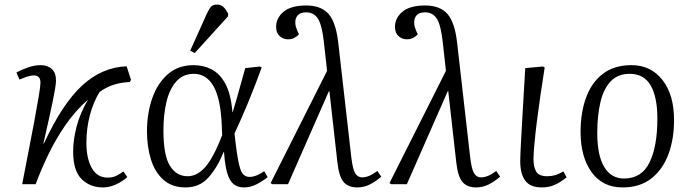

<svg xmlns="http://www.w3.org/2000/svg" viewBox="-20 -806 3018 840"><path d="M431 14Q374 14 337 -22.5Q300 -59 300 -143Q300 -194 315 -252Q330 -310 365 -370Q309 -321 265.5 -257.5Q222 -194 190 -127Q158 -60 136 0H77Q90 -68 104 -139.5Q118 -211 130 -275Q142 -339 149.5 -384.5Q157 -430 157 -444Q157 -462 149 -469Q141 -476 129 -476Q114 -476 96.5 -470Q79 -464 65 -458L52 -489Q74 -501 102.5 -511Q131 -521 157 -521Q188 -521 206.5 -504.5Q225 -488 225 -453Q225 -432 211 -364Q197 -296 170 -179L172 -178Q253 -353 340 -432.5Q427 -512 534 -516L553 -457L548 -447Q513 -446 480 -436Q447 -426 416 -404Q389 -361 373.5 -303Q358 -245 358 -181Q358 -113 381.5 -71Q405 -29 451 -29Q474 -29 491 -38Q508 -47 520 -56L537 -31Q514 -11 486 1.5Q458 14 431 14Z M792 14Q733 14 695.5 -19Q658 -52 640.5 -108Q623 -164 623 -231Q623 -310 646 -376Q669 -442 714.5 -481.5Q760 -521 826 -521Q869 -521 905 -503Q941 -485 965.5 -440.5Q990 -396 997 -315H998Q1016 -374 1028.5 -420.5Q1041 -467 1053 -508L1117 -515L1125 -511Q1068 -354 1006 -222L1011 -178Q1021 -95 1032.5 -63.5Q1044 -32 1072 -32Q1086 -32 1102.5 -38.5Q1119 -45 1136 -57L1151 -31Q1130 -14 1103 0Q1076 14 1048 14Q1003 14 984 -23.5Q965 -61 960 -142H959Q931 -73 892 -29.5Q853 14 792 14ZM801 -35Q842 -35 877.5 -74.5Q913 -114 952 -214L950 -262Q945 -375 914 -429Q883 -483 828 -483Q781 -483 751.5 -450Q722 -417 708.5 -361Q695 -305 695 -236Q695 -126 723.5 -80.5Q752 -35 801 -35ZM832 -574 812 -584 884 -744Q894 -766 902.5 -776Q911 -786 929 -786Q946 -786 957 -776Q968 -766 978 -746V-735Z M1543 14Q1504 14 1483.5 -9.5Q1463 -33 1456 -97L1421 -408L1418 -405L1240 0H1172L1164 -5L1411 -496L1397 -622Q1389 -695 1371.5 -723.5Q1354 -752 1319 -752Q1295 -752 1283.5 -740Q1272 -728 1272 -709Q1272 -697 1274.5 -688.5Q1277 -680 1282 -668L1288 -656Q1281 -648 1269 -641Q1257 -634 1240 -634Q1219 -634 1203.5 -648Q1188 -662 1188 -689Q1188 -727 1220.5 -754.5Q1253 -782 1320 -782Q1385 -782 1417.5 -745Q1450 -708 1460 -618L1517 -118Q1523 -66 1534 -48Q1545 -30 1565 -30Q1594 -30 1631 -58L1648 -33Q1624 -12 1598 1Q1572 14 1543 14Z M2063 14Q2024 14 2003.5 -9.5Q1983 -33 1976 -97L1941 -408L1938 -405L1760 0H1692L1684 -5L1931 -496L1917 -622Q1909 -695 1891.5 -723.5Q1874 -752 1839 -752Q1815 -752 1803.5 -740Q1792 -728 1792 -709Q1792 -697 1794.5 -688.5Q1797 -680 1802 -668L1808 -656Q1801 -648 1789 -641Q1777 -634 1760 -634Q1739 -634 1723.5 -648Q1708 -662 1708 -689Q1708 -727 1740.5 -754.5Q1773 -782 1840 -782Q1905 -782 1937.5 -745Q1970 -708 1980 -618L2037 -118Q2043 -66 2054 -48Q2065 -30 2085 -30Q2114 -30 2151 -58L2168 -33Q2144 -12 2118 1Q2092 14 2063 14Z M2351 14Q2300 14 2278 -15.5Q2256 -45 2256 -101Q2256 -120 2259 -178Q2262 -236 2267 -321.5Q2272 -407 2278 -508L2355 -515L2363 -511Q2354 -454 2345 -393Q2336 -332 2329 -276Q2322 -220 2318 -176Q2314 -132 2314 -108Q2314 -77 2325.5 -56Q2337 -35 2374 -35Q2392 -35 2408 -39.5Q2424 -44 2445 -56L2459 -30Q2434 -10 2408.5 2Q2383 14 2351 14Z M2704 14Q2616 14 2568 -53Q2520 -120 2520 -229Q2520 -313 2544 -379Q2568 -445 2617.5 -483Q2667 -521 2743 -521Q2827 -521 2878 -456.5Q2929 -392 2929 -280Q2929 -198 2904.5 -131.5Q2880 -65 2830 -25.5Q2780 14 2704 14ZM2710 -25Q2787 -25 2821.5 -95Q2856 -165 2856 -287Q2856 -382 2826.5 -432.5Q2797 -483 2735 -483Q2683 -483 2652 -450.5Q2621 -418 2607 -359.5Q2593 -301 2593 -224Q2593 -126 2623.5 -75.5Q2654 -25 2710 -25Z"/></svg>

Font: Literata 36pt Light
Style: Italic
Weight: 300
Italic angle: -2°
Designer: Latin by Veronika Burian and Jose Scaglione. Greek by Irene Vlachou. Cyrillic by Vera Evstafieva
Foundry: TypeTogether
Version: Version 3.002